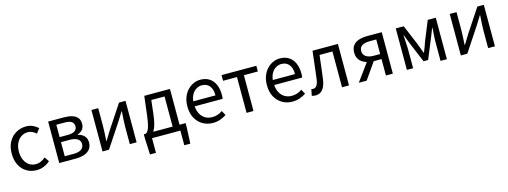

<svg xmlns="http://www.w3.org/2000/svg" viewBox="-12 -1397 6428 2430"><g transform="rotate(-15 3201.5 -182.5)"><path d="M305.9 13.4Q233.9 13.4 176.3 -20.3Q118.7 -54 85.1 -117.6Q51.6 -181.2 51.6 -271Q51.6 -361.9 87.9 -425.7Q124.2 -489.4 183.9 -523.1Q243.5 -556.8 312.8 -556.8Q366 -556.8 404.6 -537.8Q443.1 -518.9 471.5 -492.7L425 -432.8Q401.8 -454.3 375.4 -467.4Q349.1 -480.5 317.1 -480.5Q267.7 -480.5 228.9 -454.2Q190.2 -427.8 168 -380.8Q145.8 -333.8 145.8 -271Q145.8 -208.7 167.2 -161.8Q188.7 -114.9 226.6 -88.9Q264.5 -62.9 314.3 -62.9Q351.7 -62.9 384 -78.7Q416.3 -94.4 442 -116.9L481.7 -55.4Q445.2 -23.3 399.9 -5Q354.6 13.4 305.9 13.4Z M602.1 0V-543.4H810.1Q869.9 -543.4 915.1 -529.4Q960.2 -515.4 985.3 -485.3Q1010.4 -455.3 1010.4 -405.2Q1010.4 -360.4 986.3 -331Q962.2 -301.6 919.9 -289.4V-285Q951 -278.2 976.6 -262.7Q1002.2 -247.1 1017.9 -220.9Q1033.6 -194.7 1033.6 -155.5Q1033.6 -101.3 1006.1 -67.2Q978.6 -33 930.7 -16.5Q882.8 0 819.7 0ZM691.6 -315.5H795Q862.9 -315.5 891.9 -337.5Q920.9 -359.5 920.9 -396.6Q920.9 -435.6 892.8 -456.6Q864.8 -477.6 801.1 -477.6H691.6ZM691.6 -65.2H809.4Q877.3 -65.2 910.4 -90.4Q943.6 -115.6 943.6 -160.8Q943.6 -202 908.4 -225.9Q873.2 -249.7 803.6 -249.7H691.6Z M1169.1 0V-543.4H1258.2V-316.1Q1258.2 -273.5 1255.3 -220.9Q1252.4 -168.3 1249.3 -115.7H1253.5Q1269.3 -141.1 1289.8 -174.2Q1310.4 -207.3 1325.2 -232.3L1530.7 -543.4H1615.8V0H1526.8V-226.7Q1526.8 -269.9 1530.2 -322.5Q1533.5 -375.1 1536.7 -427.7H1532.1Q1516.9 -402.7 1496.2 -369.2Q1475.6 -335.7 1459.8 -311.1L1253.9 0Z M1818 0V192.1H1739.4L1730 -16.5V-74.3H2277.5V-16.5L2267.8 192.1H2189.2V0ZM2107.5 -27.6V-469H1933.7L1912.8 -285.3Q1904.2 -210 1890.1 -160.5Q1876.1 -111 1858.1 -81.9Q1840.2 -52.8 1819.6 -39.1Q1799 -25.4 1777.5 -20.8L1756 -74.3Q1771.8 -83 1785 -102.5Q1798.1 -122 1810.2 -168.5Q1822.4 -214.9 1832.6 -302.5L1861.6 -543.4H2198.3V-27.6Z M2613.7 13.4Q2541.5 13.4 2482.4 -20.6Q2423.3 -54.6 2388.4 -118.2Q2353.6 -181.9 2353.6 -271Q2353.6 -337.5 2373.6 -390.1Q2393.7 -442.7 2428.5 -480.1Q2463.4 -517.6 2507 -537.2Q2550.6 -556.8 2597.4 -556.8Q2666.6 -556.8 2714.8 -525.7Q2763 -494.5 2788.4 -437.1Q2813.9 -379.7 2813.9 -301.7Q2813.9 -287.4 2812.9 -274.1Q2812 -260.7 2809.6 -249.7H2443.9Q2447 -192.4 2470.3 -149.8Q2493.7 -107.2 2533.1 -83.5Q2572.4 -59.8 2624.3 -59.8Q2663.8 -59.8 2696.5 -71.2Q2729.1 -82.7 2759.5 -103.1L2792.3 -42.5Q2756.8 -19.4 2713 -3Q2669.2 13.4 2613.7 13.4ZM2442.7 -315.5H2733.7Q2733.7 -397.1 2698.2 -440.3Q2662.8 -483.6 2598.5 -483.6Q2560.5 -483.6 2527.1 -463.9Q2493.7 -444.3 2471.2 -406.9Q2448.7 -369.6 2442.7 -315.5Z M3056.5 0V-469H2874.4V-543.4H3329.9V-469H3147.2V0Z M3655.7 13.4Q3583.5 13.4 3524.4 -20.6Q3465.3 -54.6 3430.4 -118.2Q3395.6 -181.9 3395.6 -271Q3395.6 -337.5 3415.6 -390.1Q3435.7 -442.7 3470.5 -480.1Q3505.4 -517.6 3549 -537.2Q3592.6 -556.8 3639.4 -556.8Q3708.6 -556.8 3756.8 -525.7Q3805 -494.5 3830.4 -437.1Q3855.9 -379.7 3855.9 -301.7Q3855.9 -287.4 3854.9 -274.1Q3854 -260.7 3851.6 -249.7H3485.9Q3489 -192.4 3512.3 -149.8Q3535.7 -107.2 3575.1 -83.5Q3614.4 -59.8 3666.3 -59.8Q3705.8 -59.8 3738.5 -71.2Q3771.1 -82.7 3801.5 -103.1L3834.3 -42.5Q3798.8 -19.4 3755 -3Q3711.2 13.4 3655.7 13.4ZM3484.7 -315.5H3775.7Q3775.7 -397.1 3740.2 -440.3Q3704.8 -483.6 3640.5 -483.6Q3602.5 -483.6 3569.1 -463.9Q3535.7 -444.3 3513.2 -406.9Q3490.7 -369.6 3484.7 -315.5Z M3958.8 13.4Q3943.6 13.4 3932.3 11.1Q3921 8.8 3909.5 4.7L3926.3 -79.1Q3932.1 -78.1 3937.9 -76.6Q3943.6 -75.1 3951 -75.1Q3980.1 -75.1 3998.7 -102.9Q4017.2 -130.6 4024.4 -190.5Q4035.4 -279 4045.5 -367.2Q4055.5 -455.5 4066.1 -543.4H4398.7V0H4307.3V-469H4138.2Q4129.3 -393.4 4120.6 -318.5Q4111.9 -243.6 4101.7 -167.3Q4090.1 -77.2 4054.4 -31.9Q4018.7 13.4 3958.8 13.4Z M4882.4 0V-215.2H4781.7Q4741.6 -215.2 4703.5 -224.4Q4665.4 -233.7 4635.1 -253.9Q4604.8 -274 4587 -305.7Q4569.1 -337.4 4569.1 -382.3Q4569.1 -442.1 4596.9 -477.4Q4624.6 -512.7 4672.7 -528Q4720.8 -543.4 4781.3 -543.4H4973.2V0ZM4797.2 -281.5H4882.4V-472.5H4797.2Q4732.9 -472.5 4696.4 -450.6Q4660 -428.6 4660 -380.3Q4660 -332.9 4696.4 -307.2Q4732.9 -281.5 4797.2 -281.5ZM4527 0 4718.4 -261.6 4794.3 -234.9 4629.8 0Z M5157.1 0V-543.4H5261.5L5368.8 -287.8Q5381.6 -253.8 5393.9 -221.2Q5406.1 -188.6 5417.6 -155.5H5422.6Q5435.6 -188.6 5448.5 -221.2Q5461.3 -253.8 5471.9 -287.8L5576 -543.4H5681V0H5598V-245.5Q5598 -269.7 5599.7 -302.7Q5601.4 -335.7 5603.8 -370.1Q5606.1 -404.5 5607.9 -432.2H5603.5Q5591.5 -400.3 5578.3 -367.3Q5565 -334.2 5553 -304L5449.3 -51.4H5389.1L5283.4 -304Q5271.4 -334.2 5258.1 -367.5Q5244.9 -400.7 5233.5 -432.2H5228.9Q5230.6 -404.5 5232.8 -370.1Q5235 -335.7 5237 -302.7Q5238.9 -269.7 5238.9 -245.5V0Z M5864.1 0V-543.4H5953.2V-316.1Q5953.2 -273.5 5950.3 -220.9Q5947.4 -168.3 5944.3 -115.7H5948.5Q5964.3 -141.1 5984.8 -174.2Q6005.4 -207.3 6020.2 -232.3L6225.7 -543.4H6310.8V0H6221.8V-226.7Q6221.8 -269.9 6225.2 -322.5Q6228.5 -375.1 6231.7 -427.7H6227.1Q6211.9 -402.7 6191.2 -369.2Q6170.6 -335.7 6154.8 -311.1L5948.9 0Z"/></g></svg>

Font: Noto Sans JP
Style: Regular
Weight: 100
Designer: Ryoko NISHIZUKA 西塚涼子 (kana, bopomofo & ideographs); Paul D. Hunt (Latin, Greek & Cyrillic); Sandoll Communications 산돌커뮤니
Foundry: Adobe
Version: Version 2.004;hotconv 1.0.118;makeotfexe 2.5.65603